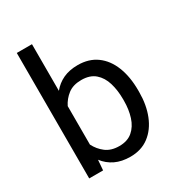

<svg xmlns="http://www.w3.org/2000/svg" viewBox="-180 -867 921 994"><g transform="rotate(-30 281.0 -370.0)"><path d="M516.1 -268.6V-258.3Q516.1 -181.2 491.9 -120.6Q467.8 -60.1 421.9 -25.1Q376 9.8 310.5 9.8Q258.8 9.8 220.5 -8.5Q182.1 -26.9 156.2 -61L151.4 0H68.4V-750H159.2V-471.2Q185.1 -503.4 222.4 -520.8Q259.8 -538.1 309.6 -538.1Q376 -538.1 422.1 -504.4Q468.3 -470.7 492.2 -409.9Q516.1 -349.1 516.1 -268.6ZM425.3 -258.3V-268.6Q425.3 -321.3 412.1 -365.2Q398.9 -409.2 368.7 -435.5Q338.4 -461.9 287.1 -461.9Q237.8 -461.9 207 -438.2Q176.3 -414.6 159.2 -379.9V-149.9Q176.8 -114.7 208 -90.8Q239.3 -66.9 288.1 -66.9Q336.9 -66.9 367.2 -92.8Q397.5 -118.7 411.4 -162.4Q425.3 -206.1 425.3 -258.3Z"/></g></svg>

Font: Vazirmatn RD
Style: Regular
Weight: 400
Designer: Saber Rastikerdar
Foundry: Saber Rastikerdar
Version: Version 32.102